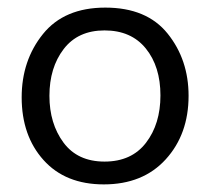

<svg xmlns="http://www.w3.org/2000/svg" viewBox="-20 -475 553 505"><path d="M476 -223Q476 -122 416 -56Q356 10 253 10Q152 10 94.5 -54Q37 -118 37 -219Q37 -316 93 -385.5Q149 -455 257 -455Q366 -455 421 -386.5Q476 -318 476 -223ZM402 -224Q402 -300 363.5 -347.5Q325 -395 255 -395Q185 -395 147.5 -346Q110 -297 110 -223Q110 -150 147 -100Q184 -50 255 -50Q326 -50 364 -99.5Q402 -149 402 -224Z"/></svg>

Font: Zilla Slab
Style: Regular
Weight: 400
Designer: Typotheque.com
Foundry: Typotheque type foundry
Version: Version 1.1; 2017; ttfautohint (v1.6)